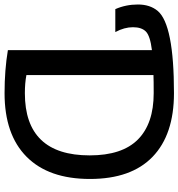

<svg xmlns="http://www.w3.org/2000/svg" viewBox="-110 -790 790 850"><g transform="rotate(90 285.0 -365.0)"><path d="M-91.8 -668Q-31.2 -740.2 272.5 -740.2Q456.1 -740.2 554.2 -645.5Q652.3 -550.8 652.3 -368.2Q652.3 -185.5 554.2 -87.9Q456.1 9.8 272.5 9.8Q169.9 9.8 82 -4.9V-642.6Q18.6 -634.8 -0.5 -615.7Q-19.5 -596.7 -19.5 -558.6Q-19.5 -520.5 2 -480.5H-99.6Q-120.1 -527.3 -120.1 -580.6Q-120.1 -633.8 -91.8 -668ZM192.4 -86.9Q227.5 -80.1 272.5 -80.1Q547.9 -80.1 547.9 -367.2Q547.9 -510.7 477.5 -580.6Q407.2 -650.4 272.5 -650.4Q215.8 -650.4 192.4 -649.4Z"/></g></svg>

Font: GenEi M Gothic v2 Medium
Style: Regular
Weight: 500
Version: Version 2.0